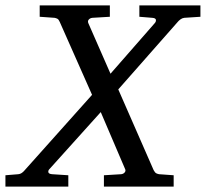

<svg xmlns="http://www.w3.org/2000/svg" viewBox="-64 -691 762 711"><path d="M618.2 -625Q610.4 -624 603.8 -618.9Q597.2 -613.8 594.2 -609.9L374 -359.9L504.9 -61Q509.8 -51.8 514.6 -49.3Q519.5 -46.9 524.9 -45.9L579.1 -42V0H320.8V-42L384.8 -45.9Q393.1 -46.9 397.9 -52.7Q402.8 -58.6 398.9 -65.9L309.1 -275.9L120.1 -65.9Q113.8 -60.1 115 -53.5Q116.2 -46.9 128.9 -45.9L189 -42V0H-43.9V-42L3.9 -45.9Q12.2 -46.9 18.6 -52Q24.9 -57.1 27.8 -61L276.9 -339.8L157.2 -609.9Q153.3 -619.1 148.4 -621.6Q143.6 -624 138.2 -625L83 -628.9V-670.9H342.8V-628.9L277.8 -625Q269.5 -624 264.6 -618.4Q259.8 -612.8 263.2 -605L345.2 -418L508.8 -605Q514.2 -610.8 513.4 -617.4Q512.7 -624 500 -625L452.1 -628.9V-670.9H678.2V-628.9Z"/></svg>

Font: Charis SIL Afr
Style: Italic
Weight: 400
Italic angle: -11°
Foundry: SIL International
Version: Version 5.000